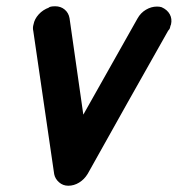

<svg xmlns="http://www.w3.org/2000/svg" viewBox="-20 -583 567 613"><path d="M419 -524Q429 -542 446 -552Q463 -562 481 -562Q486 -562 489.5 -561.5Q493 -561 496 -560Q514 -552 522 -537.5Q530 -523 526 -505Q524 -501 523 -495.5Q522 -490 517 -485L518 -487Q453 -372 388.5 -257.5Q324 -143 260 -28Q249 -10 232.5 0Q216 10 198 10Q181 10 168.5 -1Q156 -12 153 -27L86 -486V-485Q84 -495 87 -505Q90 -522 103.5 -537Q117 -552 137 -559H135Q141 -562 146.5 -562.5Q152 -563 156 -563Q174 -563 186.5 -552.5Q199 -542 202 -525L246 -217Z"/></svg>

Font: VDS
Style: Bold Italic
Weight: 700
Designer: artmaker
Foundry: artmaker
Version: Version 1.000 2009 initial release